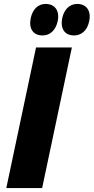

<svg xmlns="http://www.w3.org/2000/svg" viewBox="-20 -955 476 975"><path d="M196 -775C234 -775 263 -801 273 -848C284 -900 259 -935 212 -935C174 -935 146 -909 136 -863C125 -809 149 -775 196 -775ZM356 -775C394 -775 424 -801 433 -848C444 -900 419 -935 372 -935C335 -935 306 -909 296 -863C285 -809 309 -775 356 -775ZM12 0H194L345 -714H163Z"/></svg>

Font: Noto Sans SemiCondensed Black
Style: Italic
Weight: 900
Width: 4
Italic angle: -12°
Designer: Monotype Design Team
Foundry: Monotype Imaging Inc.
Version: Version 2.013